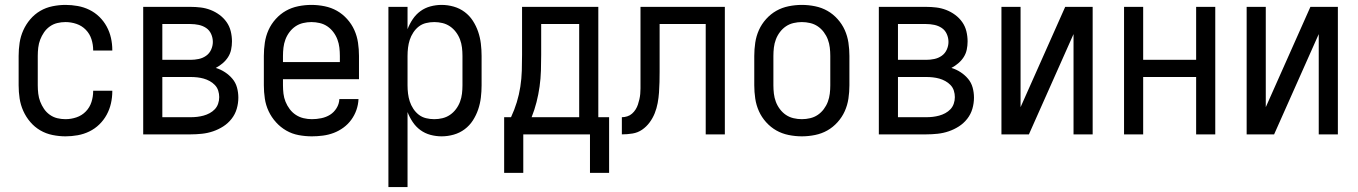

<svg xmlns="http://www.w3.org/2000/svg" viewBox="-20 -548 5540 783"><path d="M247 8Q221 8 194 2.5Q167 -3 144 -16.5Q121 -30 103.5 -50.5Q86 -71 75 -95.5Q64 -120 60 -146.5Q56 -173 56 -200V-320Q56 -347 60 -373.5Q64 -400 75 -424.5Q86 -449 103.5 -469.5Q121 -490 144 -503.5Q167 -517 194 -522.5Q221 -528 247 -528Q272 -528 297 -523.5Q322 -519 344.5 -508Q367 -497 385 -479.5Q403 -462 415 -440Q427 -418 432.5 -393.5Q438 -369 438 -344V-342H360V-343Q360 -366 353 -388Q346 -410 330 -426.5Q314 -443 292 -450.5Q270 -458 247 -458Q230 -458 213.5 -454Q197 -450 183 -440Q169 -430 159.5 -416Q150 -402 144 -386.5Q138 -371 136 -354Q134 -337 134 -320V-200Q134 -183 136 -166Q138 -149 144 -133.5Q150 -118 159.5 -104Q169 -90 183 -80Q197 -70 213.5 -66Q230 -62 247 -62Q270 -62 292 -69.5Q314 -77 330 -93.5Q346 -110 353 -132Q360 -154 360 -177V-178H438V-176Q438 -151 432.5 -126.5Q427 -102 415 -80Q403 -58 385 -40.5Q367 -23 344.5 -12Q322 -1 297 3.5Q272 8 247 8Z M564 0V-520H757Q778 -520 798.5 -517.5Q819 -515 838.5 -507.5Q858 -500 875 -487.5Q892 -475 904 -458Q916 -441 921 -420.5Q926 -400 926 -379Q926 -362 922.5 -345.5Q919 -329 910 -315Q901 -301 888 -290Q875 -279 860 -271Q880 -265 897.5 -253.5Q915 -242 928 -226.5Q941 -211 946.5 -191Q952 -171 952 -150Q952 -127 945.5 -104.5Q939 -82 924.5 -63.5Q910 -45 890.5 -32.5Q871 -20 849 -12.5Q827 -5 803.5 -2.5Q780 0 757 0ZM642 -304H757Q774 -304 790.5 -307.5Q807 -311 820.5 -320.5Q834 -330 841 -345.5Q848 -361 848 -377Q848 -394 841 -409.5Q834 -425 820.5 -434Q807 -443 790.5 -446.5Q774 -450 757 -450H642ZM642 -70H757Q771 -70 784 -71.5Q797 -73 810 -76.5Q823 -80 835 -86.5Q847 -93 856 -102.5Q865 -112 869.5 -125Q874 -138 874 -152Q874 -165 870 -178Q866 -191 856.5 -201Q847 -211 835 -217.5Q823 -224 810.5 -227.5Q798 -231 784.5 -232.5Q771 -234 757 -234H642Z M1252 8Q1225 8 1198 3Q1171 -2 1147.5 -15.5Q1124 -29 1105.5 -49.5Q1087 -70 1075.5 -94.5Q1064 -119 1060 -146Q1056 -173 1056 -200V-320Q1056 -347 1060 -374Q1064 -401 1075 -425.5Q1086 -450 1104.5 -470.5Q1123 -491 1146 -504Q1169 -517 1196 -522.5Q1223 -528 1250 -528Q1277 -528 1304 -522.5Q1331 -517 1354 -504Q1377 -491 1395.5 -470.5Q1414 -450 1425 -425.5Q1436 -401 1440 -374Q1444 -347 1444 -320V-225H1134V-200Q1134 -183 1136 -166Q1138 -149 1144.5 -133Q1151 -117 1161.5 -103Q1172 -89 1186.5 -79.5Q1201 -70 1218 -66Q1235 -62 1252 -62Q1271 -62 1290.5 -66Q1310 -70 1326 -80Q1342 -90 1352.5 -107Q1363 -124 1364 -144H1442Q1441 -121 1433.5 -99.5Q1426 -78 1412.5 -59.5Q1399 -41 1380.5 -27.5Q1362 -14 1341 -6Q1320 2 1297 5Q1274 8 1252 8ZM1366 -295V-320Q1366 -337 1364 -354Q1362 -371 1356 -387Q1350 -403 1339.5 -417Q1329 -431 1315 -440.5Q1301 -450 1284 -454Q1267 -458 1250 -458Q1233 -458 1216 -454Q1199 -450 1185 -440.5Q1171 -431 1160.5 -417Q1150 -403 1144 -387Q1138 -371 1136 -354Q1134 -337 1134 -320V-295Z M1564 215V-520H1642V-429Q1650 -450 1663 -469.5Q1676 -489 1694.5 -502.5Q1713 -516 1735.5 -522Q1758 -528 1781 -528Q1806 -528 1830.5 -521Q1855 -514 1875 -499Q1895 -484 1908.5 -463Q1922 -442 1930 -418.5Q1938 -395 1941 -370Q1944 -345 1944 -320V-200Q1944 -175 1941 -150Q1938 -125 1930 -101.5Q1922 -78 1908.5 -57Q1895 -36 1875 -21Q1855 -6 1830.5 1Q1806 8 1781 8Q1758 8 1735.5 2Q1713 -4 1694.5 -17.5Q1676 -31 1663 -50.5Q1650 -70 1642 -91V215ZM1751 -62Q1768 -62 1784.5 -66Q1801 -70 1815 -79.5Q1829 -89 1839.5 -103Q1850 -117 1856 -133Q1862 -149 1864 -166Q1866 -183 1866 -200V-320Q1866 -337 1864 -354Q1862 -371 1856 -387Q1850 -403 1839.5 -417Q1829 -431 1815 -440.5Q1801 -450 1784.5 -454Q1768 -458 1751 -458Q1734 -458 1717.5 -454Q1701 -450 1688 -440Q1675 -430 1665.5 -415.5Q1656 -401 1651 -385.5Q1646 -370 1644 -353.5Q1642 -337 1642 -320V-200Q1642 -183 1644 -166.5Q1646 -150 1651 -134.5Q1656 -119 1665.5 -104.5Q1675 -90 1688 -80Q1701 -70 1717.5 -66Q1734 -62 1751 -62Z M2036 157V-70H2064Q2078 -100 2087.5 -131Q2097 -162 2102 -194.5Q2107 -227 2108 -259.5Q2109 -292 2109 -325V-520H2420V-70H2464V157H2386V0H2114V157ZM2148 -70H2342V-450H2187V-325Q2187 -293 2186 -260Q2185 -227 2180.5 -195Q2176 -163 2168 -131.5Q2160 -100 2148 -70Z M2516 0V-70Q2527 -70 2538 -73.5Q2549 -77 2557.5 -84.5Q2566 -92 2572 -101.5Q2578 -111 2581.5 -121.5Q2585 -132 2587.5 -143Q2590 -154 2591 -165Q2592 -176 2592 -187Q2592 -198 2592 -209V-520H2936V0H2858V-450H2670V-256Q2670 -235 2669.5 -213.5Q2669 -192 2667.5 -170.5Q2666 -149 2662 -127.5Q2658 -106 2650 -86Q2642 -66 2629 -48.5Q2616 -31 2598.5 -19Q2581 -7 2559.5 -3.5Q2538 0 2516 0Z M3250 8Q3223 8 3196 2.5Q3169 -3 3146 -16Q3123 -29 3104.5 -49.5Q3086 -70 3075 -94.5Q3064 -119 3060 -146Q3056 -173 3056 -200V-320Q3056 -347 3060 -374Q3064 -401 3075 -425.5Q3086 -450 3104.5 -470.5Q3123 -491 3146 -504Q3169 -517 3196 -522.5Q3223 -528 3250 -528Q3277 -528 3304 -522.5Q3331 -517 3354 -504Q3377 -491 3395.5 -470.5Q3414 -450 3425 -425.5Q3436 -401 3440 -374Q3444 -347 3444 -320V-200Q3444 -173 3440 -146Q3436 -119 3425 -94.5Q3414 -70 3395.5 -49.5Q3377 -29 3354 -16Q3331 -3 3304 2.5Q3277 8 3250 8ZM3250 -62Q3267 -62 3284 -66Q3301 -70 3315 -79.5Q3329 -89 3339.5 -103Q3350 -117 3356 -133Q3362 -149 3364 -166Q3366 -183 3366 -200V-320Q3366 -337 3364 -354Q3362 -371 3356 -387Q3350 -403 3339.5 -417Q3329 -431 3315 -440.5Q3301 -450 3284 -454Q3267 -458 3250 -458Q3233 -458 3216 -454Q3199 -450 3185 -440.5Q3171 -431 3160.5 -417Q3150 -403 3144 -387Q3138 -371 3136 -354Q3134 -337 3134 -320V-200Q3134 -183 3136 -166Q3138 -149 3144 -133Q3150 -117 3160.5 -103Q3171 -89 3185 -79.5Q3199 -70 3216 -66Q3233 -62 3250 -62Z M3564 0V-520H3757Q3778 -520 3798.5 -517.5Q3819 -515 3838.5 -507.5Q3858 -500 3875 -487.5Q3892 -475 3904 -458Q3916 -441 3921 -420.5Q3926 -400 3926 -379Q3926 -362 3922.5 -345.5Q3919 -329 3910 -315Q3901 -301 3888 -290Q3875 -279 3860 -271Q3880 -265 3897.5 -253.5Q3915 -242 3928 -226.5Q3941 -211 3946.5 -191Q3952 -171 3952 -150Q3952 -127 3945.5 -104.5Q3939 -82 3924.5 -63.5Q3910 -45 3890.5 -32.5Q3871 -20 3849 -12.5Q3827 -5 3803.5 -2.5Q3780 0 3757 0ZM3642 -304H3757Q3774 -304 3790.5 -307.5Q3807 -311 3820.5 -320.5Q3834 -330 3841 -345.5Q3848 -361 3848 -377Q3848 -394 3841 -409.5Q3834 -425 3820.5 -434Q3807 -443 3790.5 -446.5Q3774 -450 3757 -450H3642ZM3642 -70H3757Q3771 -70 3784 -71.5Q3797 -73 3810 -76.5Q3823 -80 3835 -86.5Q3847 -93 3856 -102.5Q3865 -112 3869.5 -125Q3874 -138 3874 -152Q3874 -165 3870 -178Q3866 -191 3856.5 -201Q3847 -211 3835 -217.5Q3823 -224 3810.5 -227.5Q3798 -231 3784.5 -232.5Q3771 -234 3757 -234H3642Z M4064 0V-520H4142V-111L4324 -520H4436V0H4358V-409L4176 0Z M4564 0V-520H4642V-304H4858V-520H4936V0H4858V-234H4642V0Z M5064 0V-520H5142V-111L5324 -520H5436V0H5358V-409L5176 0Z"/></svg>

Font: Iosevka Algr
Style: Regular
Weight: 400
Monospace: yes
Designer: Belleve Invis
Foundry: Belleve Invis
Version: Version 26.0.2; ttfautohint (v1.8.3)